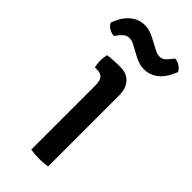

<svg xmlns="http://www.w3.org/2000/svg" viewBox="-268 -734 785 785"><g transform="rotate(45 124.0 -342.0)"><path d="M190 0Q169.5 4 141.5 4Q113.5 4 92.5 0V-370Q92.5 -397 83.2 -409.2Q74 -421.5 49.5 -421.5H38.5Q34.5 -438.5 34.5 -456Q34.5 -465 35.5 -473.8Q36.5 -482.5 38.5 -492Q57 -494.5 73 -495.5Q89 -496.5 99.5 -496.5H112Q148.5 -496.5 169.2 -473.5Q190 -450.5 190 -411ZM87.5 -596Q82 -599.5 73.2 -603Q64.5 -606.5 54.5 -606.5Q39 -606.5 29.2 -597.8Q19.5 -589 14 -582L2.5 -567Q-12 -568 -26 -576.2Q-40 -584.5 -45 -598L-36.5 -617Q-22 -650 3.8 -669.2Q29.5 -688.5 61 -688.5Q78 -688.5 92.5 -683.5Q107 -678.5 116.5 -673.5L160 -650.5Q165.5 -647.5 174.5 -643.5Q183.5 -639.5 194 -639.5Q208.5 -639.5 217.5 -647.5Q226.5 -655.5 233.5 -664.5L245 -679Q259.5 -678.5 273.2 -669.8Q287 -661 292.5 -648.5L284 -629Q268.5 -594.5 242.8 -576Q217 -557.5 186 -557.5Q170 -557.5 156 -562.2Q142 -567 131 -572.5Z"/></g></svg>

Font: Signika Negative Light
Style: Regular
Weight: 400
Version: Version 2.001